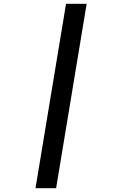

<svg xmlns="http://www.w3.org/2000/svg" viewBox="-20 -843 640 1006"><path d="M166 143 326 -823H434L274 143Z"/></svg>

Font: Iosevka Etoile SmBdObl
Style: Regular
Weight: 600
Italic angle: -9°
Designer: Belleve Invis
Foundry: Belleve Invis
Version: Version 15.5.2; ttfautohint (v1.8.4)